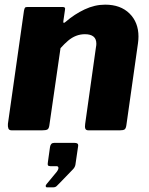

<svg xmlns="http://www.w3.org/2000/svg" viewBox="-20 -560 640 825"><path d="M30 0Q19 0 16 -8Q13 -16 14 -28L83 -514Q85 -524 87.5 -527Q90 -530 99 -530H249Q255 -530 258 -527.5Q261 -525 259 -516L252 -468Q251 -456 263 -467Q300 -499 343.5 -519.5Q387 -540 432 -540Q498 -540 536.5 -502Q575 -464 575 -403Q575 -396 574.5 -389.5Q574 -383 573 -375L523 -22Q521 -8 515.5 -4Q510 0 495 0H360Q349 0 346.5 -7.5Q344 -15 346 -28L392 -355Q393 -360 393.5 -364.5Q394 -369 394 -372Q394 -393 381.5 -403Q369 -413 345 -413Q325 -413 307 -406Q289 -399 273 -385.5Q257 -372 240 -353L192 -21Q190 -7 183.5 -3.5Q177 0 161 0H30ZM182 245Q177 245 176.5 240Q176 235 181 230L224 178Q232 167 231 160.5Q230 154 223 154H196Q188 154 186 150Q184 146 186 135L195 71Q198 54 212 54H301Q317 54 316 66L304 148Q302 159 293 168L236 227Q229 234 223.5 239.5Q218 245 208 245Z"/></svg>

Font: Libre Franklin ExtraBold
Style: Italic
Weight: 800
Italic angle: -8°
Designer: Pablo Impallari, Rodrigo Fuenzalida, Nhung Nguyen
Foundry: Impallari Type
Version: Version 3.000